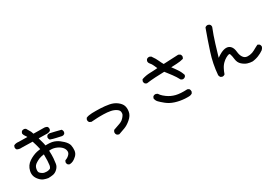

<svg xmlns="http://www.w3.org/2000/svg" viewBox="41 -1723 3917 2745"><g transform="rotate(-30 2000.0 -350.5)"><path d="M315.9 32.2Q298.3 29.3 281.2 24.7Q264.2 20 248 14.2Q213.9 1.5 182.1 -34.4Q150.4 -70.3 140.4 -108.4Q130.4 -146.5 140.6 -188.5Q149.9 -229.5 172.1 -261.5Q194.3 -293.5 228.5 -315.9Q261.7 -337.9 295.4 -352.5Q329.1 -367.7 363.3 -375.5Q391.6 -381.3 421.9 -385.3Q413.1 -428.2 402.8 -461.4Q392.1 -495.6 381.3 -531.2L207.5 -535.2Q163.6 -531.2 130.4 -548.8L128.4 -549.8L127.4 -551.3Q113.8 -567.4 116.2 -591.8V-593.3L117.2 -594.7L126 -614.3L127.4 -617.7L130.9 -619.1Q164.1 -634.8 206.1 -628.9L349.1 -626.5Q342.8 -642.1 332 -655.3Q315.4 -676.3 309.1 -701.7L308.6 -703.6V-705.6Q311 -722.7 322.8 -736.8L323.2 -737.8L324.2 -738.3Q341.8 -751.5 366.2 -749H367.7L369.6 -748L388.2 -739.3L390.6 -738.3L392.1 -735.8Q423.8 -685.5 434.1 -663.6Q442.9 -644.5 448.2 -624L609.9 -622.1Q642.1 -624 668.9 -608.9L670.4 -607.9L671.9 -606.4Q685.1 -589.8 682.6 -566.4V-564.9L681.6 -563L672.9 -544.4L671.4 -542L668.9 -540.5Q663.1 -537.1 657 -534.7Q650.9 -532.2 644.3 -530.5Q637.7 -528.8 631.1 -527.8Q624.5 -526.9 617.7 -526.9Q610.8 -526.9 604 -527.3L479.5 -529.3Q482.4 -516.6 485.6 -504.9Q488.8 -493.2 491.9 -482.4Q495.1 -471.7 498 -460.9Q502.9 -444.3 506.8 -427.2Q510.7 -410.2 513.2 -393.1Q519.5 -393.1 526.1 -393.3Q532.7 -393.6 539.6 -393.3Q546.4 -393.1 553.7 -393.1Q561 -393.1 568.8 -392.6Q576.7 -392.1 585 -391.6Q602.1 -390.6 618.2 -387.5Q634.3 -384.3 649.9 -378.9Q665.5 -373.5 680.7 -366.2Q725.6 -344.2 773.9 -298.3Q823.2 -251 832.5 -208.5Q840.8 -167.5 836.4 -123Q831.5 -76.7 797.4 -43.9Q780.8 -28.8 766.4 -18.1Q752 -7.3 738.8 -1Q725.6 5.4 711.2 9Q696.8 12.7 681.2 13.7H678.7L676.3 12.7L657.7 3.9L656.2 2.9L654.8 1.5Q639.2 -16.1 641.6 -41V-42.5L642.6 -44.4L651.4 -63L653.3 -66.4L657.2 -67.9Q697.8 -81.5 725.6 -111.8Q752 -139.6 744.1 -176.3Q742.7 -184.1 740.2 -191.2Q737.8 -198.2 734.1 -205.3Q730.5 -212.4 725.8 -219Q721.2 -225.6 715.6 -231.9Q710 -238.3 703.6 -244.1Q669.9 -274.4 620.1 -291.5Q597.2 -299.3 572.3 -302Q547.4 -304.7 521 -301.8Q524.4 -222.7 520.5 -176.3Q516.6 -127.9 510.3 -89.4Q503.4 -47.9 468.8 -14.6Q434.1 19 394 25.9Q375.5 28.8 356.2 30.5Q336.9 32.2 317.4 32.2H316.4ZM402.8 -73.7Q418.5 -92.8 421.9 -117.7Q425.8 -145.5 428.2 -188.5Q430.7 -228.5 429.2 -293.9Q404.3 -291 383.8 -286.1Q363.3 -281.2 345.7 -274.4Q332.5 -268.6 320.1 -262.2Q307.6 -255.9 295.7 -248.5Q283.7 -241.2 272.5 -232.9Q261.7 -225.1 253.9 -215.1Q246.1 -205.1 240.7 -192.9Q235.4 -180.7 232.9 -166.5Q229 -143.1 230.7 -128.9Q232.4 -114.7 238.8 -106.4Q242.2 -102.1 246.6 -97.7Q251 -93.3 256.1 -89.1Q261.2 -85 266.8 -81.1Q272.5 -77.1 279.3 -73.2Q291.5 -66.4 307.1 -63Q322.8 -59.6 341.8 -59.6Q351.1 -59.6 359.6 -60.5Q368.2 -61.5 375.7 -63.5Q383.3 -65.4 390.1 -67.9Q397 -70.3 402.8 -73.7ZM784.7 -390.1Q741.2 -400.4 696.8 -409.7Q651.4 -419.4 610.8 -434.1L608.4 -435.1L606.9 -437Q593.8 -452.6 594.7 -477.1V-479L595.7 -481L605.5 -499.5L606.4 -501.5L607.9 -502.4Q626 -518.1 653.3 -513.7L737.8 -494.1Q779.8 -483.9 820.8 -473.1L823.7 -472.7L825.7 -470.2Q841.3 -452.6 838.9 -425.8V-424.3L837.9 -422.4L829.1 -403.8L828.1 -401.9L826.2 -400.4Q809.6 -387.2 786.1 -389.6H785.6Z M1505.9 -3.9Q1496.6 -4.9 1488.3 -8.5Q1480 -12.2 1473.1 -18.1L1472.7 -18.6L1472.2 -19Q1455.6 -38.1 1460 -65.9L1460.4 -67.9L1460.9 -69.3L1472.7 -90.8L1474.6 -93.8L1478 -95.2Q1526.9 -112.8 1577.1 -129.9Q1592.8 -135.3 1606.4 -142.1Q1620.1 -148.9 1631.1 -157Q1642.1 -165 1650.9 -174.8Q1657.7 -182.1 1663.6 -189Q1669.4 -195.8 1673.8 -202.1Q1678.2 -208.5 1681.6 -214.1Q1685.1 -219.7 1687.5 -224.6Q1695.8 -244.1 1690.4 -271.5Q1688 -284.2 1678.2 -296.4Q1668.5 -308.6 1650.9 -319.8Q1614.3 -343.3 1565.4 -352.5Q1540.5 -357.4 1512.2 -360.1Q1483.9 -362.8 1452.6 -363.3Q1436.5 -363.3 1421.1 -363.5Q1405.8 -363.8 1390.9 -363.5Q1376 -363.3 1361.8 -362.8Q1347.7 -362.3 1334 -361.3Q1278.8 -358.4 1253.9 -356.4H1251L1248.5 -357.4L1224.1 -369.1L1222.7 -370.1L1221.2 -371.6Q1206.5 -388.2 1209 -414.1V-416L1210 -417.5L1219.7 -437L1221.2 -439.9L1224.1 -441.4Q1241.7 -449.7 1265.6 -454.3Q1289.6 -459 1320.3 -460Q1350.6 -460.9 1384.5 -460.7Q1418.5 -460.4 1456.1 -459Q1493.7 -457.5 1529.3 -453.6Q1564.9 -449.7 1598.6 -443.4Q1667 -430.2 1715.3 -393.6Q1764.2 -356.4 1779.8 -314.9Q1795.4 -273.4 1785.6 -215.3Q1780.8 -185.5 1763.4 -158.2Q1746.1 -130.9 1717.3 -106.4Q1689 -82 1661.9 -65.4Q1634.8 -48.8 1608.9 -39.6Q1559.1 -22 1510.3 -4.4L1507.8 -3.9Z M2576.7 25.4Q2491.2 19.5 2419.4 -3.9Q2346.7 -27.3 2293.5 -70.3Q2267.6 -91.8 2248.5 -108.4Q2229.5 -125 2217.8 -137.7Q2209 -146.5 2202.9 -156.5Q2196.8 -166.5 2192.9 -177.7Q2189 -189 2187.5 -201.2L2187 -204.1L2188.5 -206.5L2198.2 -226.1L2199.2 -227.5L2200.7 -229Q2219.7 -245.6 2247.6 -241.2L2249 -240.7L2250.5 -240.2L2271 -230.5L2273.4 -229L2274.9 -226.6Q2282.2 -214.4 2293.5 -201.4Q2304.7 -188.5 2320.1 -174.8Q2335.4 -161.1 2355 -147Q2383.8 -126 2416 -110.8Q2448.2 -95.7 2484.4 -86.4Q2556.6 -68.4 2668.5 -74.2H2670.9L2673.3 -73.2L2692.9 -63.5L2694.8 -62.5L2696.3 -60.5Q2710.4 -42 2708 -16.6V-14.6L2707 -13.2L2697.3 6.3L2696.3 8.8L2693.8 10.3Q2668 27.3 2635.3 26.4Q2606.4 25.4 2577.1 25.4ZM2691.4 -229.5Q2685.1 -230.5 2679.4 -232.2Q2673.8 -233.9 2668.7 -236.8Q2663.6 -239.7 2658.7 -243.7L2657.2 -244.6L2656.2 -246.6Q2627.4 -302.2 2587.9 -354.5Q2580.1 -364.7 2572.5 -374.8Q2564.9 -384.8 2557.1 -395Q2549.3 -405.3 2541.5 -415.3Q2533.7 -425.3 2525.9 -435.5Q2518.1 -445.8 2509.8 -456.1Q2432.6 -454.1 2360.8 -450.2Q2287.1 -446.3 2216.3 -436.5L2213.4 -436L2210.4 -437.5L2190.9 -447.3L2189 -448.2L2188 -449.7Q2173.3 -466.3 2175.8 -492.2V-494.1L2176.8 -495.6L2186.5 -515.1L2188.5 -518.6L2191.9 -520Q2255.9 -542 2327.1 -543.9Q2342.8 -544.4 2358.4 -544.9Q2374 -545.4 2389.4 -546.4Q2404.8 -547.4 2420.2 -548.3Q2435.5 -549.3 2450.7 -550.8Q2437 -579.1 2426.3 -605.5Q2420.4 -620.1 2410.4 -635.7Q2400.4 -651.4 2386.2 -667.5Q2381.3 -673.3 2378.4 -679.9Q2375.5 -686.5 2374.5 -694.1Q2373.5 -701.7 2374 -710V-711.9L2375 -713.4L2384.8 -732.9L2385.7 -734.4L2387.2 -735.8Q2406.2 -752.4 2434.1 -748L2435.5 -747.6L2437 -747.1L2456.5 -737.3L2458.5 -736.3L2460 -734.4Q2481.9 -703.6 2497.3 -677.7Q2512.7 -651.9 2521.5 -630.4Q2529.8 -611.3 2539.1 -592.8Q2548.3 -574.2 2559.1 -556.2L2802.2 -567.4H2804.7L2807.1 -566.4L2830.6 -554.7L2832.5 -553.7L2833.5 -552.2Q2848.1 -535.6 2845.7 -509.8V-507.8L2844.7 -506.3L2835 -486.8L2833 -482.9L2828.6 -481.9Q2776.9 -467.8 2720.7 -465.8Q2674.8 -464.4 2628.9 -461.4Q2646 -439 2660.9 -418.5Q2675.8 -397.9 2689.5 -377.4Q2722.7 -329.6 2740.7 -273.4L2742.2 -269.5L2740.2 -266.1L2730.5 -246.6L2729.5 -244.6L2727.5 -243.2Q2719.7 -237.3 2711.2 -233.9Q2702.6 -230.5 2693.4 -229.5H2692.4Z M3679.7 47.9Q3637.2 46.9 3598.1 34.2Q3558.6 21.5 3519 -13.2Q3478 -48.8 3470.7 -110.4Q3463.9 -166.5 3454.6 -192.9Q3450.7 -204.1 3446 -207.8Q3441.4 -211.4 3434.6 -210Q3414.6 -206.5 3384.3 -189.9Q3353.5 -172.9 3324.2 -144.5Q3316.9 -137.2 3310.1 -129.6Q3303.2 -122.1 3297.1 -113.5Q3291 -105 3285.2 -95.9Q3279.3 -86.9 3274.4 -77.1Q3252.9 -37.1 3239.7 2.9L3238.8 5.4L3237.3 7.3Q3220.2 22.9 3194.3 20.5H3192.9L3191.4 19.5L3171.9 10.7L3169.4 9.8L3168 7.8Q3155.8 -7.8 3153.3 -27.3V-28.3V-29.3Q3167 -206.1 3221.7 -374Q3275.9 -541.5 3336.4 -706.5L3337.4 -708.5L3338.9 -710.4Q3357.9 -728 3385.7 -724.6L3387.7 -724.1L3389.2 -723.6L3408.7 -713.9L3410.2 -712.9L3411.1 -711.9Q3427.2 -696.3 3424.8 -669.9V-668.5L3424.3 -667.5Q3379.4 -555.2 3344.2 -439.9Q3329.1 -389.6 3314 -339.4Q3298.8 -289.1 3284.2 -239.3Q3321.3 -266.1 3357.9 -284.7Q3382.8 -296.9 3405.3 -303.2Q3427.7 -309.6 3448.2 -309.1Q3490.7 -308.6 3519 -276.9Q3546.4 -246.6 3552.7 -185.5Q3558.1 -130.4 3578.1 -97.7Q3597.2 -66.4 3623 -57.1Q3636.2 -52.2 3653.1 -51Q3669.9 -49.8 3691.4 -52.7Q3712.9 -55.7 3733.2 -62.5Q3753.4 -69.3 3772.5 -80.1Q3782.7 -85.9 3792.7 -91.6Q3802.7 -97.2 3812.7 -102.5Q3822.8 -107.9 3833 -113Q3843.3 -118.2 3853 -123L3857.4 -125L3861.8 -123L3881.3 -113.3L3882.8 -112.3L3883.8 -111.3Q3899.4 -95.7 3898.4 -68.8V-67.4L3897.9 -65.9Q3889.2 -44.4 3871.1 -26.4L3870.6 -25.9L3870.1 -25.4Q3849.6 -10.7 3827.1 1.2Q3804.7 13.2 3780.8 22.9Q3771.5 26.4 3761.7 29.8Q3752 33.2 3741.9 35.9Q3731.9 38.6 3721.9 40.8Q3711.9 43 3701.7 44.7Q3691.4 46.4 3680.7 47.9H3680.2Z"/></g></svg>

Font: NaikaiFont
Style: Bold
Weight: 700
Version: Version 1.89